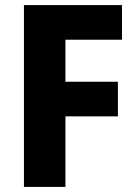

<svg xmlns="http://www.w3.org/2000/svg" viewBox="-20 -734 534 754"><path d="M237 0V-277H443V-413H237V-578H459V-714H74V0Z"/></svg>

Font: Noto Sans Lao SemiCondensed ExtraBold
Style: Regular
Weight: 800
Width: 4
Designer: Monotype Design Team
Foundry: Monotype Imaging Inc.
Version: Version 2.003